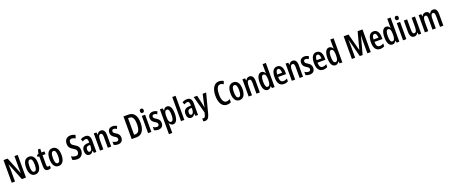

<svg xmlns="http://www.w3.org/2000/svg" viewBox="217 -3102 13287 5684"><g transform="rotate(-20 6860.5 -260.0)"><path d="M514 0V-714H411V-335C411 -296 413 -245 417 -182H413L196 -714H66V0H169V-387C169 -428 167 -480 162 -542H166L384 0Z M997 -272C997 -454 925 -552 807 -552C676 -552 617 -443 617 -272C617 -110 678 10 805 10C941 10 997 -112 997 -272ZM724 -271C724 -399 749 -462 807 -462C865 -462 890 -399 890 -272C890 -143 865 -80 807 -80C749 -80 724 -145 724 -271Z M1247 -82C1213 -82 1202 -106 1202 -155V-455H1294V-542H1202V-660H1131L1105 -539L1047 -511V-455H1098V-147C1098 -41 1132 10 1214 10C1248 10 1276 3 1301 -10V-94C1282 -86 1264 -82 1247 -82Z M1734 -272C1734 -454 1662 -552 1544 -552C1413 -552 1354 -443 1354 -272C1354 -110 1415 10 1542 10C1678 10 1734 -112 1734 -272ZM1461 -271C1461 -399 1486 -462 1544 -462C1602 -462 1627 -399 1627 -272C1627 -143 1602 -80 1544 -80C1486 -80 1461 -145 1461 -271Z M2328 -202C2328 -295 2286 -354 2197 -404C2117 -449 2096 -473 2096 -535C2096 -586 2125 -623 2177 -623C2212 -623 2251 -611 2293 -586L2325 -684C2281 -708 2229 -724 2174 -724C2059 -724 1986 -646 1986 -530C1986 -417 2036 -371 2118 -323C2196 -278 2218 -249 2218 -191C2218 -136 2186 -92 2129 -92C2084 -92 2028 -107 1981 -137V-25C2027 0 2077 10 2135 10C2252 10 2328 -77 2328 -202Z M2585 -552C2527 -552 2474 -537 2430 -509L2461 -431C2501 -455 2535 -467 2564 -467C2609 -467 2628 -433 2628 -361V-333L2565 -330C2453 -325 2391 -265 2391 -155C2391 -69 2426 10 2511 10C2570 10 2606 -18 2636 -74H2639L2655 0H2733V-362C2733 -485 2685 -552 2585 -552ZM2628 -260V-208C2628 -125 2598 -74 2551 -74C2516 -74 2497 -101 2497 -159C2497 -222 2527 -254 2587 -258Z M3065 -552C3013 -552 2972 -523 2948 -470H2942L2930 -542H2847V0H2952V-271C2952 -406 2974 -459 3034 -459C3078 -459 3093 -417 3093 -337V0H3199V-363C3199 -488 3151 -552 3065 -552Z M3574 -152C3574 -235 3530 -276 3466 -317C3402 -356 3386 -372 3386 -408C3386 -443 3407 -465 3444 -465C3477 -465 3510 -451 3539 -431L3571 -513C3530 -538 3489 -552 3440 -552C3345 -552 3285 -494 3285 -404C3285 -323 3325 -278 3390 -239C3453 -202 3470 -182 3470 -147C3470 -105 3447 -82 3407 -82C3362 -82 3317 -100 3285 -124V-20C3321 -2 3365 10 3415 10C3516 10 3574 -47 3574 -152Z M4258 -368C4258 -593 4169 -714 4005 -714H3845V0H3997C4166 0 4258 -128 4258 -368ZM4144 -363C4144 -185 4098 -96 3995 -96H3955V-618H4003C4096 -618 4144 -536 4144 -363Z M4414 -750C4375 -750 4355 -728 4355 -684C4355 -642 4377 -619 4414 -619C4452 -619 4472 -642 4472 -684C4472 -727 4454 -750 4414 -750ZM4465 -542H4361V0H4465Z M4844 -152C4844 -235 4800 -276 4736 -317C4672 -356 4656 -372 4656 -408C4656 -443 4677 -465 4714 -465C4747 -465 4780 -451 4809 -431L4841 -513C4800 -538 4759 -552 4710 -552C4615 -552 4555 -494 4555 -404C4555 -323 4595 -278 4660 -239C4723 -202 4740 -182 4740 -147C4740 -105 4717 -82 4677 -82C4632 -82 4587 -100 4555 -124V-20C4591 -2 4635 10 4685 10C4786 10 4844 -47 4844 -152Z M5150 -552C5103 -552 5067 -530 5036 -469H5031L5016 -542H4931V240H5036V10C5036 -10 5035 -37 5033 -72H5036C5062 -18 5104 10 5154 10C5249 10 5304 -94 5304 -270C5304 -454 5250 -552 5150 -552ZM5120 -463C5175 -463 5198 -398 5198 -269C5198 -142 5172 -81 5120 -81C5063 -81 5036 -137 5036 -263V-286C5036 -408 5062 -463 5120 -463Z M5504 0V-760H5399V0Z M5787 -552C5729 -552 5676 -537 5632 -509L5663 -431C5703 -455 5737 -467 5766 -467C5811 -467 5830 -433 5830 -361V-333L5767 -330C5655 -325 5593 -265 5593 -155C5593 -69 5628 10 5713 10C5772 10 5808 -18 5838 -74H5841L5857 0H5935V-362C5935 -485 5887 -552 5787 -552ZM5830 -260V-208C5830 -125 5800 -74 5753 -74C5718 -74 5699 -101 5699 -159C5699 -222 5729 -254 5789 -258Z M5995 -542 6141 -4 6129 47C6111 124 6093 147 6055 147C6043 147 6030 144 6017 140V232C6036 237 6053 240 6072 240C6152 240 6197 190 6229 68L6387 -542H6278L6214 -256C6205 -212 6198 -175 6194 -143H6190C6185 -179 6178 -219 6169 -256L6104 -542Z M6858 -629C6896 -629 6929 -615 6961 -594L6995 -685C6950 -712 6903 -725 6852 -725C6694 -725 6611 -565 6611 -357C6611 -125 6699 10 6849 10C6898 10 6940 0 6976 -21V-119C6941 -100 6905 -86 6864 -86C6777 -86 6725 -186 6725 -356C6725 -506 6765 -629 6858 -629Z M7435 -272C7435 -454 7363 -552 7245 -552C7114 -552 7055 -443 7055 -272C7055 -110 7116 10 7243 10C7379 10 7435 -112 7435 -272ZM7162 -271C7162 -399 7187 -462 7245 -462C7303 -462 7328 -399 7328 -272C7328 -143 7303 -80 7245 -80C7187 -80 7162 -145 7162 -271Z M7748 -552C7696 -552 7655 -523 7631 -470H7625L7613 -542H7530V0H7635V-271C7635 -406 7657 -459 7717 -459C7761 -459 7776 -417 7776 -337V0H7882V-363C7882 -488 7834 -552 7748 -552Z M8131 10C8181 10 8214 -14 8244 -64H8250L8264 0H8348V-760H8244V-555C8244 -534 8245 -508 8247 -472H8243C8216 -525 8175 -552 8127 -552C8031 -552 7975 -449 7975 -271C7975 -91 8030 10 8131 10ZM8159 -78C8107 -78 8082 -143 8082 -271C8082 -394 8106 -460 8158 -460C8217 -460 8244 -404 8244 -281V-250C8244 -133 8215 -78 8159 -78Z M8624 -551C8505 -551 8444 -450 8444 -267C8444 -103 8500 10 8641 10C8691 10 8735 -1 8775 -26V-115C8733 -88 8696 -77 8654 -77C8583 -77 8548 -131 8547 -245H8797V-309C8797 -451 8738 -551 8624 -551ZM8626 -468C8675 -468 8700 -406 8700 -323H8547C8551 -423 8579 -468 8626 -468Z M9108 -552C9056 -552 9015 -523 8991 -470H8985L8973 -542H8890V0H8995V-271C8995 -406 9017 -459 9077 -459C9121 -459 9136 -417 9136 -337V0H9242V-363C9242 -488 9194 -552 9108 -552Z M9617 -152C9617 -235 9573 -276 9509 -317C9445 -356 9429 -372 9429 -408C9429 -443 9450 -465 9487 -465C9520 -465 9553 -451 9582 -431L9614 -513C9573 -538 9532 -552 9483 -552C9388 -552 9328 -494 9328 -404C9328 -323 9368 -278 9433 -239C9496 -202 9513 -182 9513 -147C9513 -105 9490 -82 9450 -82C9405 -82 9360 -100 9328 -124V-20C9364 -2 9408 10 9458 10C9559 10 9617 -47 9617 -152Z M9864 -551C9745 -551 9684 -450 9684 -267C9684 -103 9740 10 9881 10C9931 10 9975 -1 10015 -26V-115C9973 -88 9936 -77 9894 -77C9823 -77 9788 -131 9787 -245H10037V-309C10037 -451 9978 -551 9864 -551ZM9866 -468C9915 -468 9940 -406 9940 -323H9787C9791 -423 9819 -468 9866 -468Z M10265 10C10315 10 10348 -14 10378 -64H10384L10398 0H10482V-760H10378V-555C10378 -534 10379 -508 10381 -472H10377C10350 -525 10309 -552 10261 -552C10165 -552 10109 -449 10109 -271C10109 -91 10164 10 10265 10ZM10293 -78C10241 -78 10216 -143 10216 -271C10216 -394 10240 -460 10292 -460C10351 -460 10378 -404 10378 -281V-250C10378 -133 10349 -78 10293 -78Z M11032 0H11121L11272 -564H11275C11272 -500 11270 -451 11270 -415V0H11376V-714H11223L11080 -176H11078L10935 -714H10782V0H10885V-415C10885 -447 10883 -498 10879 -565H10883Z M11659 -551C11540 -551 11479 -450 11479 -267C11479 -103 11535 10 11676 10C11726 10 11770 -1 11810 -26V-115C11768 -88 11731 -77 11689 -77C11618 -77 11583 -131 11582 -245H11832V-309C11832 -451 11773 -551 11659 -551ZM11661 -468C11710 -468 11735 -406 11735 -323H11582C11586 -423 11614 -468 11661 -468Z M12060 10C12110 10 12143 -14 12173 -64H12179L12193 0H12277V-760H12173V-555C12173 -534 12174 -508 12176 -472H12172C12145 -525 12104 -552 12056 -552C11960 -552 11904 -449 11904 -271C11904 -91 11959 10 12060 10ZM12088 -78C12036 -78 12011 -143 12011 -271C12011 -394 12035 -460 12087 -460C12146 -460 12173 -404 12173 -281V-250C12173 -133 12144 -78 12088 -78Z M12447 -750C12408 -750 12388 -728 12388 -684C12388 -642 12410 -619 12447 -619C12485 -619 12505 -642 12505 -684C12505 -727 12487 -750 12447 -750ZM12498 -542H12394V0H12498Z M12966 -542H12861V-260C12861 -143 12843 -83 12776 -83C12737 -83 12719 -126 12719 -215V-542H12615V-188C12615 -66 12656 10 12750 10C12802 10 12841 -18 12865 -71H12871L12884 0H12966Z M13535 -552C13478 -552 13442 -525 13418 -470H13411C13397 -517 13362 -552 13302 -552C13245 -552 13204 -524 13183 -470H13177L13165 -542H13082V0H13187V-271C13187 -387 13202 -459 13263 -459C13303 -459 13321 -423 13321 -336V0H13426V-287C13426 -401 13445 -459 13501 -459C13540 -459 13559 -421 13559 -334V0H13664V-360C13664 -489 13622 -552 13535 -552Z"/></g></svg>

Font: Noto Sans Display Condensed Medium
Style: Regular
Weight: 500
Width: 3
Designer: Monotype Design Team
Foundry: Monotype Imaging Inc.
Version: Version 1.900